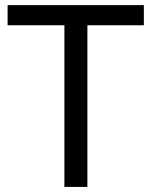

<svg xmlns="http://www.w3.org/2000/svg" viewBox="-20 -734 596 754"><path d="M323.2 0H232.9V-634.8H9.8V-713.9H544.9V-634.8H323.2Z"/></svg>

Font: NotoSansMyanmarRegular
Style: Regular
Weight: 400
Designer: Monotype Design team
Foundry: Monotype Imaging Inc.
Version: Version 1.05